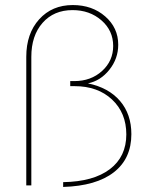

<svg xmlns="http://www.w3.org/2000/svg" viewBox="-20 -734 586 760"><path d="M230 6V-13Q350 -15 415 -64.5Q480 -114 480 -202Q480 -287 423.5 -340Q367 -393 275 -393H258V-413H274Q340 -413 384 -453Q428 -493 428 -552Q428 -613 381.5 -653.5Q335 -694 267 -694Q193 -694 148.5 -643.5Q104 -593 104 -509V0H84V-509Q84 -601 135 -657.5Q186 -714 268 -714Q345 -714 396.5 -669Q448 -624 448 -557Q448 -502 413 -458Q378 -414 328 -404Q410 -387 455 -334.5Q500 -282 500 -203Q500 -106 430.5 -52Q361 2 230 6Z"/></svg>

Font: Raleway
Style: Thin
Weight: 100
Designer: Matt McInerney, Pablo Impallari, Rodrigo Fuenzalida
Foundry: Matt McInerney, Pablo Impallari, Rodrigo Fuenzalida
Version: Version 3.000